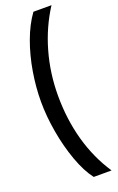

<svg xmlns="http://www.w3.org/2000/svg" viewBox="-187 -879 666 1086"><g transform="rotate(-20 146.0 -335.5)"><path d="M40 -339.4Q40 -426.8 55.2 -517.6Q70.3 -608.4 100.3 -690.7Q130.4 -772.9 173.8 -833H282.7Q214.4 -727.5 178.2 -600.8Q142.1 -474.1 142.1 -339.4Q142.1 -196.8 177.2 -70.3Q212.4 56.2 282.2 161.6H174.8Q134.3 108.9 103.8 24.2Q73.2 -60.5 56.6 -156.5Q40 -252.4 40 -339.4Z"/></g></svg>

Font: Decalotype Medium
Style: Regular
Weight: 500
Designer: Alfredo Marco Pradil
Foundry: Alfredo Marco Pradil
Version: Version 1.0